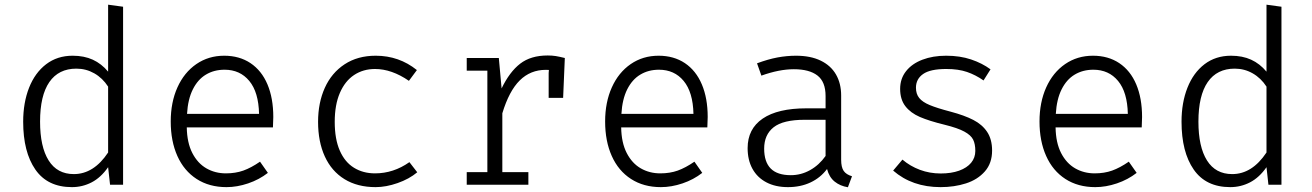

<svg xmlns="http://www.w3.org/2000/svg" viewBox="-20 -785 5578 816"><path d="M439.5 -765.1 503.1 -756.4V0H447.7L439.5 -74.4Q408.7 -30.3 369.5 -10Q330.3 10.3 285.6 10.3Q182.1 10.3 130.3 -64.4Q78.5 -139 78.5 -267.7Q78.5 -348.7 103.6 -412.3Q128.7 -475.9 176.2 -512.1Q223.6 -548.2 288.7 -548.2Q337.4 -548.2 374.4 -531.3Q411.3 -514.4 439.5 -480.5ZM150.3 -268.2Q150.3 -161 186.7 -103.1Q223.1 -45.1 293.8 -45.1Q378.5 -45.1 439.5 -136.9V-416.9Q415.9 -453.3 380.8 -473.3Q345.6 -493.3 304.6 -493.3Q229.2 -493.3 189.7 -436.2Q150.3 -379 150.3 -268.2Z M773.8 -243.6Q774.9 -178.5 797.4 -134.6Q820 -90.8 857.2 -69.5Q894.4 -48.2 940 -48.2Q981 -48.2 1014.1 -60Q1047.2 -71.8 1085.1 -97.9L1118.5 -50.3Q1081.5 -21.5 1034.6 -5.6Q987.7 10.3 942.6 10.3Q869.2 10.3 815.6 -24.4Q762.1 -59 733.8 -122.1Q705.6 -185.1 705.6 -268.7Q705.6 -350.3 734.1 -413.6Q762.6 -476.9 814.4 -512.6Q866.2 -548.2 932.8 -548.2Q997.4 -548.2 1044.6 -516.7Q1091.8 -485.1 1116.7 -426.4Q1141.5 -367.7 1141.5 -287.7Q1141.5 -275.9 1140 -243.6ZM774.9 -301H1081Q1079 -393.3 1039.5 -441Q1000 -488.7 934.4 -488.7Q889.7 -488.7 855.1 -467.9Q820.5 -447.2 799.5 -405.1Q778.5 -363.1 774.9 -301Z M1720 -95.9 1753.3 -52.8Q1719 -24.1 1669.7 -6.9Q1620.5 10.3 1576.4 10.3Q1499 10.3 1444.1 -23.6Q1389.2 -57.4 1360.5 -120Q1331.8 -182.6 1331.8 -267.2Q1331.8 -348.2 1360.5 -411.8Q1389.2 -475.4 1444.6 -511.8Q1500 -548.2 1576.9 -548.2Q1675.9 -548.2 1751.8 -487.2L1717.9 -441.5Q1644.6 -491.8 1573.8 -491.8Q1523.6 -491.8 1484.9 -466.2Q1446.2 -440.5 1424.4 -390Q1402.6 -339.5 1402.6 -267.2Q1402.6 -193.8 1424.1 -144.9Q1445.6 -95.9 1484.4 -72.1Q1523.1 -48.2 1573.8 -48.2Q1652.3 -48.2 1720 -95.9Z M2380.5 -538.5 2373.3 -369.2H2311.8V-474.4L2312.8 -487.7Q2308.7 -488.2 2300 -488.2Q2234.4 -488.2 2189 -443.3Q2143.6 -398.5 2114.9 -303.6V-53.3H2225.6V0H1963.6V-53.3H2051.3V-484.6H1963.6V-538.5H2100L2111.8 -409.2Q2145.6 -479.5 2190.8 -514.4Q2235.9 -549.2 2307.7 -549.2Q2326.7 -549.2 2342.3 -546.7Q2357.9 -544.1 2380.5 -538.5Z M2620 -243.6Q2621 -178.5 2643.6 -134.6Q2666.2 -90.8 2703.3 -69.5Q2740.5 -48.2 2786.2 -48.2Q2827.2 -48.2 2860.3 -60Q2893.3 -71.8 2931.3 -97.9L2964.6 -50.3Q2927.7 -21.5 2880.8 -5.6Q2833.8 10.3 2788.7 10.3Q2715.4 10.3 2661.8 -24.4Q2608.2 -59 2580 -122.1Q2551.8 -185.1 2551.8 -268.7Q2551.8 -350.3 2580.3 -413.6Q2608.7 -476.9 2660.5 -512.6Q2712.3 -548.2 2779 -548.2Q2843.6 -548.2 2890.8 -516.7Q2937.9 -485.1 2962.8 -426.4Q2987.7 -367.7 2987.7 -287.7Q2987.7 -275.9 2986.2 -243.6ZM2621 -301H2927.2Q2925.1 -393.3 2885.6 -441Q2846.2 -488.7 2780.5 -488.7Q2735.9 -488.7 2701.3 -467.9Q2666.7 -447.2 2645.6 -405.1Q2624.6 -363.1 2621 -301Z M3554.9 -106.2Q3554.9 -74.4 3565.6 -58.7Q3576.4 -43.1 3601 -35.9L3583.6 10.8Q3550.8 5.6 3527.4 -13.1Q3504.1 -31.8 3494.9 -66.7Q3466.7 -29.2 3424.4 -9.5Q3382.1 10.3 3328.7 10.3Q3275.9 10.3 3237.2 -10Q3198.5 -30.3 3177.9 -67.7Q3157.4 -105.1 3157.4 -155.4Q3157.4 -237.4 3221.5 -281Q3285.6 -324.6 3407.2 -324.6H3488.7V-376.9Q3488.7 -437.4 3454.1 -464.1Q3419.5 -490.8 3353.8 -490.8Q3291.8 -490.8 3215.9 -463.6L3197.4 -515.9Q3244.1 -533.3 3284.1 -540.8Q3324.1 -548.2 3363.1 -548.2Q3425.1 -548.2 3468.2 -527.2Q3511.3 -506.2 3533.1 -468.2Q3554.9 -430.3 3554.9 -379ZM3488.7 -122.1V-275.9H3399.5Q3308.2 -275.9 3267.9 -244.1Q3227.7 -212.3 3227.7 -153.3Q3227.7 -96.9 3255.6 -68.7Q3283.6 -40.5 3341 -40.5Q3384.6 -40.5 3423.1 -62.1Q3461.5 -83.6 3488.7 -122.1Z M4125.1 -143.6Q4125.1 -172.8 4115.9 -191.5Q4106.7 -210.3 4078.7 -225.6Q4050.8 -241 3994.4 -254.9Q3929.2 -270.8 3889.5 -287.9Q3849.7 -305.1 3827.7 -333.8Q3805.6 -362.6 3805.6 -407.2Q3805.6 -450.8 3830.8 -482.6Q3855.9 -514.4 3900.3 -531.3Q3944.6 -548.2 4001 -548.2Q4060 -548.2 4107.2 -532.3Q4154.4 -516.4 4189.7 -490.3L4160 -443.1Q4126.2 -466.7 4089.7 -479.2Q4053.3 -491.8 4001.5 -491.8Q3933.8 -491.8 3903.3 -470.5Q3872.8 -449.2 3872.8 -412.3Q3872.8 -385.6 3886.7 -368.5Q3900.5 -351.3 3931.3 -338.5Q3962.1 -325.6 4020.5 -310.3Q4078.5 -294.9 4116.4 -275.4Q4154.4 -255.9 4175.4 -224.4Q4196.4 -192.8 4196.4 -145.1Q4196.4 -91.3 4165.6 -56.4Q4134.9 -21.5 4085.4 -5.6Q4035.9 10.3 3977.4 10.3Q3856.9 10.3 3775.9 -60L3815.4 -106.7Q3847.7 -79 3889.5 -63.3Q3931.3 -47.7 3977.9 -47.7Q4023.1 -47.7 4056.4 -59.7Q4089.7 -71.8 4107.4 -93.3Q4125.1 -114.9 4125.1 -143.6Z M4466.2 -243.6Q4467.2 -178.5 4489.7 -134.6Q4512.3 -90.8 4549.5 -69.5Q4586.7 -48.2 4632.3 -48.2Q4673.3 -48.2 4706.4 -60Q4739.5 -71.8 4777.4 -97.9L4810.8 -50.3Q4773.8 -21.5 4726.9 -5.6Q4680 10.3 4634.9 10.3Q4561.5 10.3 4507.9 -24.4Q4454.4 -59 4426.2 -122.1Q4397.9 -185.1 4397.9 -268.7Q4397.9 -350.3 4426.4 -413.6Q4454.9 -476.9 4506.7 -512.6Q4558.5 -548.2 4625.1 -548.2Q4689.7 -548.2 4736.9 -516.7Q4784.1 -485.1 4809 -426.4Q4833.8 -367.7 4833.8 -287.7Q4833.8 -275.9 4832.3 -243.6ZM4467.2 -301H4773.3Q4771.3 -393.3 4731.8 -441Q4692.3 -488.7 4626.7 -488.7Q4582.1 -488.7 4547.4 -467.9Q4512.8 -447.2 4491.8 -405.1Q4470.8 -363.1 4467.2 -301Z M5362.6 -765.1 5426.2 -756.4V0H5370.8L5362.6 -74.4Q5331.8 -30.3 5292.6 -10Q5253.3 10.3 5208.7 10.3Q5105.1 10.3 5053.3 -64.4Q5001.5 -139 5001.5 -267.7Q5001.5 -348.7 5026.7 -412.3Q5051.8 -475.9 5099.2 -512.1Q5146.7 -548.2 5211.8 -548.2Q5260.5 -548.2 5297.4 -531.3Q5334.4 -514.4 5362.6 -480.5ZM5073.3 -268.2Q5073.3 -161 5109.7 -103.1Q5146.2 -45.1 5216.9 -45.1Q5301.5 -45.1 5362.6 -136.9V-416.9Q5339 -453.3 5303.8 -473.3Q5268.7 -493.3 5227.7 -493.3Q5152.3 -493.3 5112.8 -436.2Q5073.3 -379 5073.3 -268.2Z"/></svg>

Font: Fira Code Fixed Light
Style: Regular
Weight: 300
Monospace: yes
Designer: Carrois Corporate, Edenspiekermann AG, Nikita Prokopov
Foundry: Carrois Corporate, Edenspiekermann AG, Nikita Prokopov
Version: Version 5.002